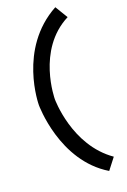

<svg xmlns="http://www.w3.org/2000/svg" viewBox="-191 -928 758 1150"><g transform="rotate(-20 188.0 -353.0)"><path d="M325 -869C32 -710 32 -352 32 -352C32 -352 32 6 293 163L348 92C134 -57 134 -352 134 -352C134 -352 134 -666 374 -788Z"/></g></svg>

Font: McLaren
Style: Regular
Weight: 400
Designer: Astigmatic (AOETI)
Foundry: Astigmatic (AOETI)
Version: Version 1.000